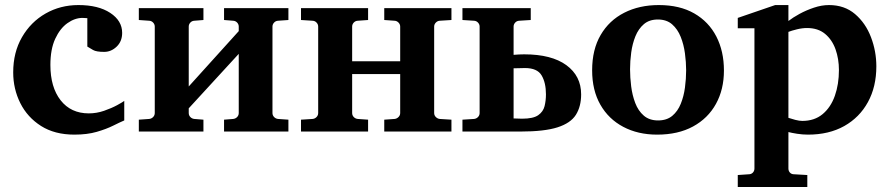

<svg xmlns="http://www.w3.org/2000/svg" viewBox="-20 -520 3517 759"><path d="M471.2 -43.9Q454.1 -36.6 427.2 -23.2Q400.4 -9.8 362.5 1.2Q324.7 12.2 273.9 12.2Q196.3 12.2 142.3 -22Q88.4 -56.2 60.3 -112.3Q32.2 -168.5 32.2 -233.9Q32.2 -313 66.9 -373Q101.6 -433.1 160.2 -466.6Q218.8 -500 290 -500Q368.7 -500 415.8 -469Q462.9 -438 462.9 -390.1Q462.9 -356.4 441.2 -335.7Q419.4 -314.9 392.1 -314.9Q360.8 -314.9 348.1 -322.3Q335.4 -329.6 325.2 -335.9V-448.2Q318.8 -448.2 315.2 -448.7Q311.5 -449.2 306.2 -449.2Q275.9 -449.2 246.6 -428.5Q217.3 -407.7 198.2 -366.5Q179.2 -325.2 179.2 -263.2Q179.2 -175.3 219.7 -123.5Q260.3 -71.8 331.1 -71.8Q361.8 -71.8 391.4 -82Q420.9 -92.3 442.9 -104.2Q464.8 -116.2 471.2 -121.1Z M1120.1 0H865.7V-46.9L901.9 -49.8Q911.1 -50.8 917.5 -57.4Q923.8 -64 923.8 -73.2V-307.1L726.1 -91.8V-73.2Q726.1 -64 732.4 -57.4Q738.8 -50.8 748 -49.8L784.2 -46.9V0H528.8V-46.9L569.8 -49.8Q579.1 -50.8 585.4 -57.4Q591.8 -64 591.8 -73.2V-415Q591.8 -423.8 585.4 -430.7Q579.1 -437.5 569.8 -438L528.8 -440.9V-487.8H784.2V-440.9L748 -438Q738.8 -437.5 732.4 -430.7Q726.1 -423.8 726.1 -415V-178.2L923.8 -397V-415Q923.8 -423.8 917.5 -430.7Q911.1 -437.5 901.9 -438L865.7 -440.9V-487.8H1120.1V-440.9L1079.1 -438Q1069.8 -437.5 1063.5 -430.7Q1057.1 -423.8 1057.1 -415V-73.2Q1057.1 -64 1063.5 -57.4Q1069.8 -50.8 1079.1 -49.8L1120.1 -46.9Z M1764.6 0H1499V-46.9L1540 -49.8Q1548.8 -50.8 1555.4 -57.4Q1562 -64 1562 -73.2V-227.1H1372.1V-73.2Q1372.1 -64 1378.4 -57.4Q1384.8 -50.8 1394 -49.8L1435.1 -46.9V0H1169.9V-46.9L1215.8 -49.8Q1225.1 -50.8 1231.4 -57.4Q1237.8 -64 1237.8 -73.2V-415Q1237.8 -423.8 1231.4 -430.7Q1225.1 -437.5 1215.8 -438L1169.9 -440.9V-487.8H1435.1V-440.9L1394 -438Q1384.8 -437.5 1378.4 -430.7Q1372.1 -423.8 1372.1 -415V-277.8H1562V-415Q1562 -423.8 1555.4 -430.7Q1548.8 -437.5 1540 -438L1499 -440.9V-487.8H1764.6V-440.9L1718.3 -438Q1709.5 -437.5 1702.9 -430.7Q1696.3 -423.8 1696.3 -415V-73.2Q1696.3 -64 1702.9 -57.4Q1709.5 -50.8 1718.3 -49.8L1764.6 -46.9Z M1808.1 0V-46.9L1854 -49.8Q1863.3 -50.8 1869.6 -57.4Q1876 -64 1876 -73.2V-415Q1876 -423.8 1869.6 -430.7Q1863.3 -437.5 1854 -438L1808.1 -440.9V-487.8H2078.1V-440.9L2032.2 -438Q2022.9 -437.5 2016.6 -430.7Q2010.3 -423.8 2010.3 -415V-303.2Q2019 -304.2 2031.5 -304.7Q2043.9 -305.2 2052.2 -305.2Q2160.2 -305.2 2218.8 -262.5Q2277.3 -219.7 2277.3 -147Q2277.3 -99.1 2256.6 -66.2Q2235.8 -33.2 2183.8 -16.6Q2131.8 0 2038.1 0Q2017.6 0 2005.4 0Q1993.2 0 1981.2 0Q1969.2 0 1950.2 0Q1931.2 0 1897.7 0Q1864.3 0 1808.1 0ZM2043.9 -50.8Q2087.9 -50.8 2107.7 -64.7Q2127.4 -78.6 2132.8 -100.6Q2138.2 -122.6 2138.2 -147Q2138.2 -192.9 2121.1 -221.9Q2104 -251 2055.2 -251Q2050.3 -251 2033.9 -250.5Q2017.6 -250 2010.3 -250V-51.8Q2014.2 -51.8 2026.6 -51.3Q2039.1 -50.8 2043.9 -50.8Z M2841.8 -241.2Q2841.8 -166.5 2810.3 -109.4Q2778.8 -52.2 2719.7 -20Q2660.6 12.2 2577.6 12.2Q2502 12.2 2443.8 -18.6Q2385.7 -49.3 2353.3 -106.2Q2320.8 -163.1 2320.8 -242.2Q2320.8 -324.2 2354.5 -381.8Q2388.2 -439.5 2447.8 -469.7Q2507.3 -500 2584.5 -500Q2667 -500 2724.4 -467Q2781.7 -434.1 2811.8 -375.7Q2841.8 -317.4 2841.8 -241.2ZM2692.4 -242.2Q2692.4 -273.9 2687.7 -308.8Q2683.1 -343.8 2670.9 -374.3Q2658.7 -404.8 2637 -423.8Q2615.2 -442.9 2580.6 -442.9Q2546.9 -442.9 2525.4 -424.6Q2503.9 -406.2 2491.9 -376.7Q2480 -347.2 2475.3 -312.7Q2470.7 -278.3 2470.7 -246.1Q2470.7 -213.9 2475.1 -178.7Q2479.5 -143.6 2491.2 -112.8Q2502.9 -82 2524.9 -63Q2546.9 -43.9 2581.5 -43.9Q2615.7 -43.9 2637.5 -62Q2659.2 -80.1 2671.1 -109.6Q2683.1 -139.2 2687.7 -173.8Q2692.4 -208.5 2692.4 -242.2Z M3444.3 -257.8Q3444.3 -177.2 3411.1 -116.5Q3377.9 -55.7 3317.4 -21.7Q3256.8 12.2 3174.3 12.2Q3152.8 12.2 3131.1 8.8Q3109.4 5.4 3096.7 2V146Q3096.7 155.8 3102.8 162.4Q3108.9 168.9 3118.7 168.9L3171.4 171.9V219.2H2896.5V171.9L2940.4 168.9Q2949.7 168.9 2956.1 162.4Q2962.4 155.8 2962.4 146V-408.2H2896.5V-449.2L3044.4 -500H3096.7V-437Q3114.3 -450.7 3140.6 -465.1Q3167 -479.5 3197.5 -489.7Q3228 -500 3257.3 -500Q3318.4 -500 3360.1 -464.4Q3401.9 -428.7 3423.1 -373Q3444.3 -317.4 3444.3 -257.8ZM3296.4 -243.2Q3296.4 -287.1 3283 -325Q3269.5 -362.8 3241.7 -386Q3213.9 -409.2 3170.4 -409.2Q3151.4 -409.2 3130.4 -404.1Q3109.4 -398.9 3096.7 -394V-54.2Q3107.9 -50.3 3124 -46.1Q3140.1 -42 3151.4 -42Q3199.7 -42 3231.9 -68.8Q3264.2 -95.7 3280.3 -141.4Q3296.4 -187 3296.4 -243.2Z"/></svg>

Font: Charis
Style: Bold
Weight: 700
Designer: Walt Agee, Miriam Martin, Annie Olsen, Victor Gaultney, Lorna Priest, Alan Ward, Bob Hallissy, Martin Hosken, Sharon Cor
Foundry: SIL Global
Version: Version 7.000